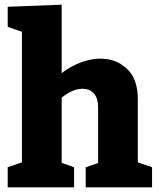

<svg xmlns="http://www.w3.org/2000/svg" viewBox="-20 -802 679 822"><path d="M13 0V-86L74 -107V-666L13 -687V-773L244 -782V-489Q285 -520 328 -535.5Q371 -551 410 -551Q477 -551 523.5 -507.5Q570 -464 570 -378V-107L631 -86V0H347V-86L400 -104V-341Q400 -383 381.5 -402.5Q363 -422 334 -422Q291 -422 244 -384V-105L297 -86V0Z"/></svg>

Font: Bitter ExtraBold
Style: Regular
Weight: 800
Designer: Sol Matas, and Bitter project Authors
Foundry: Sol Matas
Version: Version 2.001